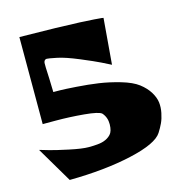

<svg xmlns="http://www.w3.org/2000/svg" viewBox="-105 -796 857 900"><g transform="rotate(-15 323.5 -346.0)"><path d="M68.8 -277.8V-700.2Q268.6 -697.8 359.9 -693.4Q400.4 -691.4 428.7 -689.5Q457 -687.5 464.8 -686.5L473.1 -685.1L454.6 -462.4Q437.5 -471.2 409.4 -485.1Q381.3 -499 317.1 -525.9Q252.9 -552.7 214.8 -560.5Q172.4 -569.3 165.5 -568.8Q153.3 -567.9 151.4 -552.7Q150.4 -543.9 153.8 -477.1Q155.3 -442.4 155.8 -410.2Q168 -410.2 188.7 -409.9Q209.5 -409.7 266.6 -405.8Q323.7 -401.9 372.8 -394.8Q421.9 -387.7 475.3 -372.1Q528.8 -356.4 557.6 -334.5Q586.9 -312 603 -285.6Q619.1 -259.3 622.1 -235.1Q625 -210.9 619.6 -184.3Q614.3 -157.7 605 -137.7Q595.7 -117.7 582.5 -97.2Q553.7 -52.2 424.8 -23.2Q295.9 5.9 123.5 7.8L21 -165.5Q38.6 -160.2 66.7 -152.1Q94.7 -144 156.2 -130.9Q217.8 -117.7 249.5 -117.7Q298.8 -117.7 321.3 -125Q343.8 -132.3 357.9 -147.5Q371.6 -162.1 372.1 -195.6Q372.6 -229 352.1 -252.4Q338.9 -265.1 268.1 -271.5Q197.3 -277.8 132.8 -277.8Z"/></g></svg>

Font: Some Time Later
Style: Regular
Weight: 400
Version: Version 003.300